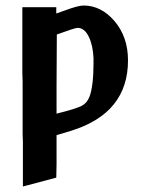

<svg xmlns="http://www.w3.org/2000/svg" viewBox="-20 -498 527 696"><path d="M62 -11V-202Q62 -208 61.5 -218Q61 -228 61 -234V-472H184V-449L215 -460Q263 -478 283 -478Q347 -478 395.5 -421Q444 -364 444 -279Q444 -88 238 -24L185 -8V97Q185 105 184.5 121.5Q184 138 184 146L63 178V15Q63 10 62.5 2Q62 -6 62 -11ZM185 -86Q257 -104 276.5 -114.5Q296 -125 304 -147V-146Q319 -186 319 -269V-287Q317 -334 301.5 -365.5Q286 -397 261 -397Q252 -397 186 -373Q186 -341 185.5 -278.5Q185 -216 185 -185V-115Z"/></svg>

Font: Coval
Style: Bold
Weight: 700
Foundry: Context Ltd
Version: Version 001.000